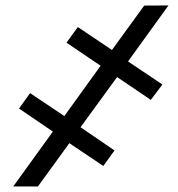

<svg xmlns="http://www.w3.org/2000/svg" viewBox="-20 -675 644 695"><path d="M403.8 -396 271.5 -214.4 394.5 -130.4 354 -74.2 231 -156.7 117.2 0H27.8L171.4 -198.7L48.8 -282.2L88.9 -337.9L212.9 -254.9L344.2 -437L220.7 -520.5L261.7 -577.1L385.3 -494.1L502 -654.8L589.8 -655.3L443.4 -452.6L567.9 -369.1L525.9 -313.5Z"/></svg>

Font: Roboto SemiBold
Style: Italic
Weight: 600
Designer: Christian Robertson
Foundry: Google
Version: Version 3.009; 2024